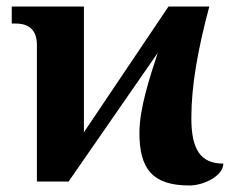

<svg xmlns="http://www.w3.org/2000/svg" viewBox="-20 -556 743 588"><path d="M560 12C605 12 664 -18 664 -55C595 -55 566 -97 566 -194C566 -295 586 -405 621 -536H496L237 -151V-536H16V-484H27C54 -484 93 -476 93 -419V0H190L463 -394C437 -314 407 -223 407 -149C407 -40 446 12 560 12Z"/></svg>

Font: Noto Serif SemiCondensed
Style: Bold
Weight: 700
Width: 4
Designer: Monotype Design Team
Foundry: Monotype Imaging Inc.
Version: Version 2.015